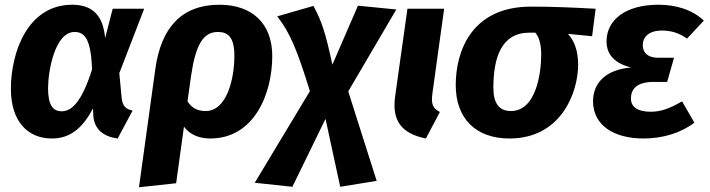

<svg xmlns="http://www.w3.org/2000/svg" viewBox="-20 -568 2997 811"><path d="M285 -548C95 -548 26 -344 26 -193C26 -54 98 17 199 17C278 17 329 -28 373 -110L374 -79C379 -21 417 9 477 17L540 -101C511 -107 498 -120 494 -153L484 -259L589 -531H456L424 -407C416 -500 373 -548 285 -548ZM295 -433C341 -433 364 -397 369 -275C325 -136 282 -98 241 -98C203 -98 183 -124 183 -196C183 -265 211 -433 295 -433Z M907 -548C747 -548 660 -451 636 -276L567 223L724 206L757 -33C780 -2 817 17 868 17C1054 17 1130 -172 1130 -331C1130 -470 1044 -548 907 -548ZM848 -99C813 -99 789 -113 772 -140L787 -247C806 -378 838 -433 900 -433C944 -433 970 -410 970 -332C970 -239 940 -99 848 -99Z M1654 -528 1492 -544 1384 -295C1354 -433 1339 -478 1304 -543L1151 -499C1206 -429 1236 -354 1289 -183L1056 204L1215 221L1355 -66L1417 221L1571 196L1451 -182Z M1856 -531H1701L1649 -161C1634 -53 1681 -3 1779 17L1838 -95C1807 -111 1800 -129 1807 -177Z M2132 17C2350 17 2422 -177 2422 -295C2422 -355 2405 -397 2379 -425L2481 -415L2496 -531C2406 -536 2317 -540 2223 -540C1969 -540 1905 -348 1905 -209C1905 -67 1990 17 2132 17ZM2138 -99C2089 -99 2064 -131 2064 -197C2064 -327 2099 -430 2216 -430H2241C2256 -413 2266 -383 2266 -338C2266 -260 2245 -99 2138 -99Z M2698 17C2782 17 2859 -8 2913 -50L2861 -140C2809 -110 2772 -96 2729 -96C2671 -96 2645 -118 2645 -152C2645 -191 2669 -222 2741 -222H2798L2827 -324H2760C2717 -324 2695 -345 2695 -377C2695 -414 2724 -439 2775 -439C2819 -439 2850 -427 2882 -405L2953 -481C2904 -527 2836 -548 2761 -548C2621 -548 2542 -483 2542 -393C2542 -335 2580 -299 2646 -283C2539 -274 2485 -218 2485 -140C2485 -39 2573 17 2698 17Z"/></svg>

Font: Fira Sans
Style: Bold Italic
Weight: 700
Italic angle: -8°
Designer: bBox Type GmbH & Carrois Corporate GbR & Edenspiekermann AG
Foundry: bBox Type GmbH & Carrois Corporate GbR & Edenspiekermann AG
Version: Version 4.301;PS 004.301;hotconv 1.0.88;makeotf.lib2.5.64775